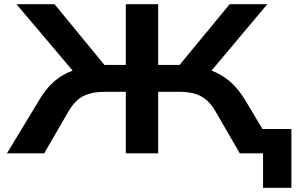

<svg xmlns="http://www.w3.org/2000/svg" viewBox="-20 -725 1398 908"><path d="M1224 163V0H1161V-115H1358V163ZM13 0 166 -253Q192 -297 225 -329.5Q258 -362 302.5 -382.5Q347 -403 407 -411L343 -368L58 -705H238L491 -397L457 -418H575V-705H728V-418H846L812 -397L1066 -705H1244L961 -368L897 -411Q957 -403 1001 -382.5Q1045 -362 1078 -330Q1111 -298 1138 -254L1290 0H1114L998 -200Q972 -246 933 -268.5Q894 -291 824 -291H728V0H575V-291H480Q414 -291 374 -270.5Q334 -250 305 -200L189 0Z"/></svg>

Font: Nunito Sans 7pt Expanded
Style: Bold
Weight: 700
Width: 7
Designer: Vernon Adams
Foundry: Vernon Adams
Version: Version 3.101;gftools[0.9.27]